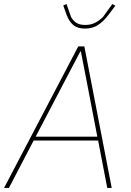

<svg xmlns="http://www.w3.org/2000/svg" viewBox="-32 -927 646 947"><path d="M519 0H497L452 -234H134L12 0H-12L354 -698H384ZM448 -253 394 -534 367 -673H364L291 -534L144 -253ZM387 -786Q350 -786 329 -804Q308 -822 296 -855L280 -900L296 -907L319 -842Q331 -822 347 -813Q363 -804 388 -804Q414 -804 433.5 -813Q453 -822 475 -842L522 -907L537 -899L504 -855Q479 -822 452 -804Q425 -786 387 -786Z"/></svg>

Font: IBM Plex Sans Thin
Style: Italic
Weight: 250
Italic angle: -11.31°
Designer: Mike Abbink, Paul van der Laan, Pieter van Rosmalen
Foundry: Bold Monday
Version: Version 3.201